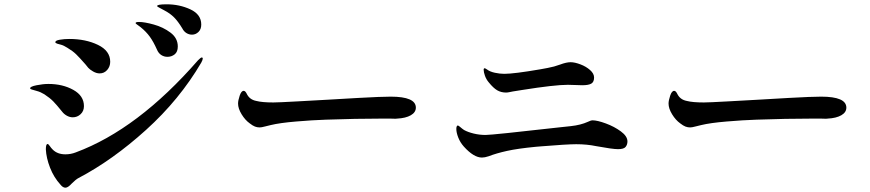

<svg xmlns="http://www.w3.org/2000/svg" viewBox="-20 -871 4040 892"><path d="M827 -739Q807 -772 788.5 -790.5Q770 -809 743 -823Q735 -828 722.5 -834Q710 -840 710 -843Q710 -851 754 -851Q814 -851 864.5 -827.5Q915 -804 915 -757Q915 -735 902 -722.5Q889 -710 872 -710Q858 -710 846 -717.5Q834 -725 827 -739ZM709 -641Q693 -677 676 -700.5Q659 -724 633 -745Q626 -751 618 -756Q610 -761 610 -764Q610 -769 626 -769Q651 -769 694.5 -757Q738 -745 772 -719.5Q806 -694 806 -655Q806 -630 791.5 -618.5Q777 -607 758 -607Q742 -607 729 -615.5Q716 -624 709 -641ZM390 -556 377 -572Q349 -604 333.5 -619Q318 -634 293 -649Q276 -660 262.5 -663.5Q249 -667 246 -668Q237 -671 237 -675Q237 -683 258 -686.5Q279 -690 302 -690Q378 -690 435 -662.5Q492 -635 492 -584Q492 -562 478 -546Q464 -530 443 -530Q428 -530 412.5 -539Q397 -548 390 -556ZM261 -13Q230 -47 212.5 -92Q195 -137 193 -177Q193 -202 201 -202Q205 -202 211 -193Q217 -184 225 -176Q247 -154 284 -154Q309 -154 332 -163Q620 -270 900 -591Q913 -604 917 -604Q922 -604 922 -599Q922 -593 915 -580Q814 -408 658.5 -267.5Q503 -127 345 -44Q333 -38 314 -19Q296 1 284 1Q272 1 261 -13ZM268 -353Q244 -383 228 -399.5Q212 -416 186 -433Q168 -444 150.5 -448.5Q133 -453 128 -455Q120 -457 120 -461Q120 -469 150 -475Q180 -481 205 -481Q271 -481 320.5 -453.5Q370 -426 370 -378Q370 -355 354.5 -340.5Q339 -326 318 -326Q304 -326 290.5 -333.5Q277 -341 268 -353Z M1140 -298Q1119 -313 1102.5 -340Q1086 -367 1086 -390Q1086 -404 1093.5 -426.5Q1101 -449 1112 -449Q1116 -449 1119.5 -445.5Q1123 -442 1126 -436Q1139 -408 1171 -402Q1198 -395 1250 -395Q1272 -395 1362 -400Q1452 -405 1506 -408L1644 -416Q1752 -422 1795 -422Q1912 -422 1912 -371Q1912 -349 1888.5 -335.5Q1865 -322 1825 -320Q1819 -319 1811 -319.5Q1803 -320 1794 -320H1753Q1634 -320 1494 -315Q1432 -313 1355.5 -306.5Q1279 -300 1238 -290Q1228 -288 1211.5 -283.5Q1195 -279 1186 -279Q1175 -279 1164.5 -283Q1154 -287 1140 -298Z M2331 -441Q2308 -441 2290 -451.5Q2272 -462 2251 -488Q2239 -502 2233 -519Q2227 -536 2227 -547Q2227 -554 2232 -554Q2234 -554 2243 -548Q2256 -538 2279 -533Q2302 -528 2323 -528Q2368 -528 2490 -549Q2526 -555 2554 -562Q2559 -563 2582 -571Q2611 -582 2631 -582Q2650 -582 2676.5 -572Q2703 -562 2721.5 -545.5Q2740 -529 2740 -511Q2740 -490 2727 -482.5Q2714 -475 2685 -475Q2664 -475 2653 -476L2618 -477Q2557 -477 2406 -453L2362 -446Q2356 -445 2347 -443Q2338 -441 2331 -441ZM2219 -139Q2181 -139 2135 -190Q2118 -209 2109 -232Q2100 -255 2100 -272Q2100 -280 2102 -284Q2104 -288 2107 -288Q2110 -288 2118.5 -280.5Q2127 -273 2136 -267Q2154 -257 2181 -250.5Q2208 -244 2236 -244Q2267 -244 2585 -280L2632 -285Q2678 -290 2711 -305Q2725 -312 2733 -312Q2755 -312 2794.5 -297.5Q2834 -283 2864.5 -260.5Q2895 -238 2895 -214Q2895 -199 2886.5 -188.5Q2878 -178 2851 -178Q2826 -178 2750 -192Q2707 -201 2657 -201Q2615 -201 2493 -191L2469 -189Q2386 -181 2336 -170Q2286 -159 2250 -145Q2232 -139 2219 -139Z M3140 -298Q3119 -313 3102.5 -340Q3086 -367 3086 -390Q3086 -404 3093.5 -426.5Q3101 -449 3112 -449Q3116 -449 3119.5 -445.5Q3123 -442 3126 -436Q3139 -408 3171 -402Q3198 -395 3250 -395Q3272 -395 3362 -400Q3452 -405 3506 -408L3644 -416Q3752 -422 3795 -422Q3912 -422 3912 -371Q3912 -349 3888.5 -335.5Q3865 -322 3825 -320Q3819 -319 3811 -319.5Q3803 -320 3794 -320H3753Q3634 -320 3494 -315Q3432 -313 3355.5 -306.5Q3279 -300 3238 -290Q3228 -288 3211.5 -283.5Q3195 -279 3186 -279Q3175 -279 3164.5 -283Q3154 -287 3140 -298Z"/></svg>

Font: Shippori Mincho B1
Style: Bold
Weight: 700
Designer: FONTDASU
Foundry: FONTDASU / Google Inc. / but / Adobe
Version: Version 3.110; ttfautohint (v1.8.3)